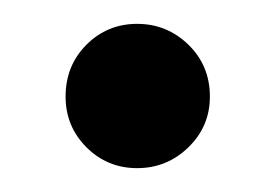

<svg xmlns="http://www.w3.org/2000/svg" viewBox="-20 -384 231 161"><path d="M95 -364Q70 -364 52.5 -346.5Q35 -329 35 -303Q35 -278 52.5 -260.5Q70 -243 95 -243Q120 -243 138 -260.5Q156 -278 156 -303Q156 -329 138 -346.5Q120 -364 95 -364Z"/></svg>

Font: Advent Pro
Style: Bold
Weight: 700
Designer: VivaRado, Andreas Kalpakidis
Foundry: VivaRado, Andreas Kalpakidis
Version: Version 3.000